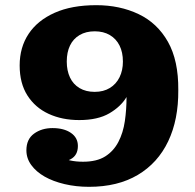

<svg xmlns="http://www.w3.org/2000/svg" viewBox="-20 -712 755 742"><path d="M669 -364Q670 -250 630 -166Q590 -82 512.5 -36Q435 10 324 10Q274 10 229.5 -0.5Q185 -11 152.5 -29.5Q120 -48 101 -74Q82 -100 82 -131Q82 -174 111.5 -195.5Q141 -217 183 -217Q227 -217 254 -198.5Q281 -180 281 -148Q281 -112 253.5 -97Q226 -82 182 -82L188 -124Q197 -114 213 -105.5Q229 -97 251 -92Q273 -87 301 -87Q354 -87 386.5 -107.5Q419 -128 437.5 -163.5Q456 -199 462.5 -244Q469 -289 469 -337ZM352 -692Q443 -692 515.5 -657.5Q588 -623 629 -550.5Q670 -478 669 -364L469 -337Q447 -300 402.5 -274Q358 -248 286 -248Q220 -248 168 -272Q116 -296 86 -343Q56 -390 56 -459Q56 -529 90.5 -581Q125 -633 191 -662.5Q257 -692 352 -692ZM346 -591Q312 -591 287.5 -576.5Q263 -562 250.5 -536Q238 -510 238 -474Q238 -439 250.5 -412.5Q263 -386 287.5 -371.5Q312 -357 346 -357Q380 -357 404.5 -372Q429 -387 442 -413.5Q455 -440 455 -474Q455 -510 442 -536Q429 -562 404.5 -576.5Q380 -591 346 -591Z"/></svg>

Font: Montagu Slab 24pt
Style: Bold
Weight: 700
Designer: Florian Karsten
Foundry: Florian Karsten
Version: Version 1.000